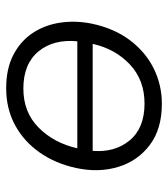

<svg xmlns="http://www.w3.org/2000/svg" viewBox="20 -566 556 637"><g transform="rotate(90 298.5 -248.0)"><path d="M273 10Q209 10 163.2 -13.5Q117.5 -37 90.5 -77.2Q63.5 -117.5 55.8 -168.5Q48 -219.5 59 -274Q74.5 -348 113.5 -400Q152.5 -452 207.2 -479.2Q262 -506.5 325 -506.5Q408.5 -506.5 461.5 -466.5Q514.5 -426.5 534.2 -361.8Q554 -297 538 -222.5Q523 -153 486.2 -100.8Q449.5 -48.5 395.2 -19.2Q341 10 273 10ZM324 -449Q246.5 -449 194.8 -400.8Q143 -352.5 126 -277H481Q487 -350.5 446.2 -399.8Q405.5 -449 324 -449ZM274.5 -47Q353 -47 404 -97.8Q455 -148.5 472.5 -226H117.5Q110 -147 151.2 -97Q192.5 -47 274.5 -47Z"/></g></svg>

Font: Commissioner Light
Style: Italic
Weight: 300
Italic angle: -12°
Designer: Kostas Bartsokas
Foundry: Kostas Bartsokas
Version: Version 1.000; ttfautohint (v1.8.3)